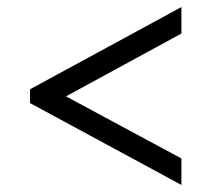

<svg xmlns="http://www.w3.org/2000/svg" viewBox="-20 -630 599 544"><path d="M494 -106 65 -338V-377L494 -610V-535L167 -357L494 -181Z"/></svg>

Font: Noto Serif Toto SemiBold
Style: Regular
Weight: 600
Designer: Monotype Design Team
Foundry: Monotype Imaging Inc.
Version: Version 2.001; ttfautohint (v1.8.4.7-5d5b)